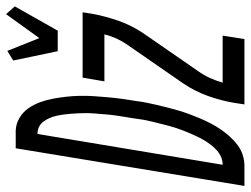

<svg xmlns="http://www.w3.org/2000/svg" viewBox="-156 -692 806 617"><g transform="rotate(-90 246.5 -383.0)"><path d="M391 -600 361 -743 392 -762 433 -659 510 -766 535 -738 457 -600ZM23 0H-42L79 -735H136Q158 -734 176.5 -723Q195 -712 207 -695Q219 -678 226.5 -658Q234 -638 238 -617Q242 -596 244.5 -574Q247 -552 247.5 -529.5Q248 -507 246.5 -484.5Q245 -462 243 -439.5Q241 -417 238 -394.5Q235 -372 231 -349Q229 -332 225.5 -314.5Q222 -297 218 -280Q214 -263 209.5 -245.5Q205 -228 200 -211Q195 -194 188.5 -176.5Q182 -159 175 -142.5Q168 -126 159.5 -109.5Q151 -93 140.5 -77.5Q130 -62 117.5 -48Q105 -34 90 -22.5Q75 -11 57.5 -5.5Q40 0 23 0ZM26 -70Q38 -70 49.5 -74.5Q61 -79 71.5 -88Q82 -97 89.5 -107Q97 -117 103.5 -127.5Q110 -138 115.5 -149.5Q121 -161 126 -172.5Q131 -184 135.5 -195.5Q140 -207 144 -219Q148 -231 151 -242.5Q154 -254 157 -266Q160 -278 163 -290Q166 -302 168.5 -313.5Q171 -325 172.5 -337Q174 -349 176 -361Q178 -373 180 -385.5Q182 -398 184 -410.5Q186 -423 187 -435Q188 -447 189 -459.5Q190 -472 191 -484Q192 -496 192 -508Q192 -520 191.5 -532.5Q191 -545 190 -557Q189 -569 187.5 -580.5Q186 -592 183.5 -603.5Q181 -615 176.5 -625.5Q172 -636 165 -645.5Q158 -655 148 -660Q138 -665 125 -665ZM220 0 225 -33Q232 -75 247 -117Q262 -159 287 -196L408 -371Q421 -389 430.5 -409Q440 -429 445 -450H294L306 -520H516L511 -488Q503 -445 488 -403Q473 -361 448 -324L327 -149Q314 -131 305 -111Q296 -91 290 -70H441L430 0Z"/></g></svg>

Font: Iosevka Custom
Style: Italic
Weight: 400
Italic angle: -9°
Monospace: yes
Designer: Belleve Invis
Foundry: Belleve Invis
Version: Version 30.3.3; ttfautohint (v1.8.3)